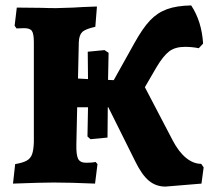

<svg xmlns="http://www.w3.org/2000/svg" viewBox="-20 -674 778 709"><path d="M732 -56 724 4 591 15Q556 15 530 -6.5Q504 -28 480 -77L380 -278H378L377 -166L314 -160L303 -170L305 -278H265L262 -142Q261 -102 268.5 -87.5Q276 -73 298 -73Q321 -73 333 -76L340 -68L331 4Q239 0 178 0Q134 0 28 4L36 -68Q65 -73 79 -81Q93 -89 98.5 -104.5Q104 -120 105 -149V-518Q105 -549 98 -559.5Q91 -570 69 -570L41 -569L34 -579L42 -646L136 -645Q159 -644 187 -644L251 -646Q277 -648 338 -650L332 -575Q295 -567 283.5 -555.5Q272 -544 271 -518L268 -384L305 -382L304 -483L366 -489L381 -479L379 -379L400 -378L477 -516Q507 -570 534 -598.5Q561 -627 596.5 -640Q632 -653 686 -654Q725 -595 730 -513L714 -496Q689 -501 663 -501Q627 -501 605 -484.5Q583 -468 558 -426L515 -352L618 -155Q640 -113 667 -91Q694 -69 723 -69Z"/></svg>

Font: Alegreya ExtraBold
Style: Regular
Weight: 800
Designer: Juan Pablo del Peral
Foundry: Huerta Tipografica
Version: Version 2.007; ttfautohint (v1.6)